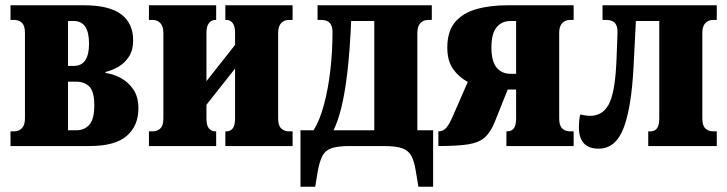

<svg xmlns="http://www.w3.org/2000/svg" viewBox="-20 -556 2769 731"><path d="M20 0V-56H35Q52 -56 63.5 -68Q75 -80 75 -105V-431Q75 -458 63.5 -469Q52 -480 35 -480H20V-536H298Q396 -536 441.5 -501.5Q487 -467 487 -402Q487 -365 471 -340.5Q455 -316 431 -302Q407 -288 382 -282V-278Q409 -275 438 -260Q467 -245 487 -216.5Q507 -188 507 -143Q507 -78 463 -39Q419 0 321 0ZM239 -305H261Q319 -305 319 -390Q319 -476 261 -476H239ZM239 -60H271Q301 -60 320 -81Q339 -102 339 -155Q339 -208 320 -226.5Q301 -245 271 -245H239Z M547 0V-56H562Q579 -56 590.5 -67Q602 -78 602 -105V-431Q602 -456 590.5 -468Q579 -480 562 -480H547V-536H803V-480H798Q785 -480 775.5 -468Q766 -456 766 -431V-247L875 -385V-431Q875 -456 866 -468Q857 -480 843 -480H838V-536H1094V-480H1079Q1062 -480 1050.5 -468Q1039 -456 1039 -431V-105Q1039 -78 1050.5 -67Q1062 -56 1079 -56H1094V0H838V-56H843Q857 -56 866 -67Q875 -78 875 -105V-295L766 -157V-105Q766 -78 775.5 -67Q785 -56 798 -56H803V0Z M1124 155V-60H1174Q1198 -99 1214 -159.5Q1230 -220 1238 -291Q1246 -362 1246 -434Q1246 -480 1204 -480H1189V-536H1624V-480H1609Q1592 -480 1580.5 -468Q1569 -456 1569 -431V-60H1629V155H1573L1563 95Q1557 57 1545.5 36.5Q1534 16 1510 8Q1486 0 1440 0H1313Q1267 0 1243 8Q1219 16 1208 36.5Q1197 57 1190 95L1180 155ZM1250 -60H1405V-476H1317Q1312 -361 1302.5 -281Q1293 -201 1280 -148Q1267 -95 1250 -60Z M1649 0V-56H1651Q1668 -56 1680 -70.5Q1692 -85 1705 -116L1761 -244Q1726 -263 1704.5 -294Q1683 -325 1683 -375Q1683 -436 1712 -471Q1741 -506 1793 -521Q1845 -536 1914 -536H2164V-480H2149Q2132 -480 2120.5 -468Q2109 -456 2109 -431V-105Q2109 -78 2120.5 -67Q2132 -56 2149 -56H2164V0H1908V-56H1913Q1927 -56 1936 -67Q1945 -78 1945 -105V-215H1913L1865 -95Q1849 -54 1826.5 -33.5Q1804 -13 1763 -6.5Q1722 0 1649 0ZM1924 -275H1945V-476H1924Q1890 -476 1870.5 -452Q1851 -428 1851 -375Q1851 -323 1870.5 -299Q1890 -275 1924 -275Z M2259 10Q2184 10 2184 -72Q2184 -83 2185 -95Q2186 -107 2189 -120Q2200 -118 2209 -116.5Q2218 -115 2227 -115Q2273 -115 2296.5 -156.5Q2320 -198 2326 -305Q2327 -316 2327.5 -335.5Q2328 -355 2329 -376Q2330 -397 2330.5 -414Q2331 -431 2331 -436Q2331 -480 2289 -480H2274V-536H2709V-480H2694Q2677 -480 2665.5 -468Q2654 -456 2654 -431V-105Q2654 -78 2665.5 -67Q2677 -56 2694 -56H2709V0H2448V-56H2458Q2472 -56 2481 -67Q2490 -78 2490 -105V-476H2401L2392 -300Q2384 -146 2354 -68Q2324 10 2259 10Z"/></svg>

Font: Noto Serif ExtraCondensed Black
Style: Regular
Weight: 900
Width: 2
Designer: Monotype Design Team
Foundry: Monotype Imaging Inc.
Version: Version 2.015; ttfautohint (v1.8.4.7-5d5b)